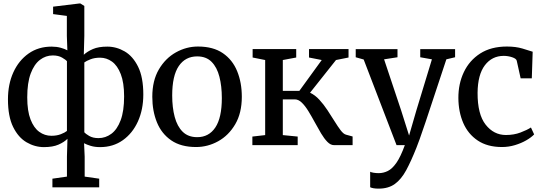

<svg xmlns="http://www.w3.org/2000/svg" viewBox="-20 -839 3142 1110"><path d="M283 244V194L367 182V66.5L370 -36.5Q350.5 -17 317.8 -2.8Q285 11.5 234 11.5Q181.5 11.5 133.8 -16.2Q86 -44 56 -104.8Q26 -165.5 26 -265Q26 -352 57.2 -420.8Q88.5 -489.5 145.2 -529.5Q202 -569.5 278.5 -569.5Q307 -569.5 331.2 -562.8Q355.5 -556 369.5 -548L366.5 -631V-747L287 -757.5V-800.5L439.5 -819H444.5L467.5 -804.5V-631L464.5 -522.5Q485 -541.5 517.2 -555.5Q549.5 -569.5 600.5 -569.5Q653 -569.5 700.8 -541.8Q748.5 -514 778.5 -453Q808.5 -392 808.5 -292.5Q808.5 -206 777.5 -137.2Q746.5 -68.5 690.2 -28.5Q634 11.5 558.5 11.5Q528 11.5 504.2 4.2Q480.5 -3 466 -11L469.5 66.5V182L553.5 194V244ZM277 -54Q308 -54 331.8 -63.2Q355.5 -72.5 367 -82V-485Q361 -493 339.2 -505.8Q317.5 -518.5 285 -518.5Q244.5 -518.5 211 -493Q177.5 -467.5 157.5 -414Q137.5 -360.5 137.5 -276Q137.5 -197.5 156.5 -148.5Q175.5 -99.5 207 -76.8Q238.5 -54 277 -54ZM549.5 -40.5Q590 -40.5 623.8 -65.5Q657.5 -90.5 677.5 -143.8Q697.5 -197 697.5 -281.5Q697.5 -361 678.2 -410.5Q659 -460 627.5 -482.8Q596 -505.5 558.5 -505.5Q527 -505.5 503.2 -496.2Q479.5 -487 467.5 -478V-74Q474 -66 495.5 -53.2Q517 -40.5 549.5 -40.5Z M860.5 -279.5Q860.5 -373 898.5 -437.8Q936.5 -502.5 997 -536.2Q1057.5 -570 1124.5 -570Q1212.5 -570 1268.5 -531.5Q1324.5 -493 1351.2 -427.2Q1378 -361.5 1378 -279.5Q1378 -185.5 1340 -120.8Q1302 -56 1241.5 -22.5Q1181 11 1113.5 11Q1026 11 970 -27.5Q914 -66 887.2 -131.8Q860.5 -197.5 860.5 -279.5ZM1120 -46Q1187.5 -46 1225 -102.2Q1262.5 -158.5 1262.5 -272Q1262.5 -340.5 1248.5 -395.2Q1234.5 -450 1203.2 -481.5Q1172 -513 1120 -513Q1051.5 -513 1013.5 -457Q975.5 -401 975.5 -287Q975.5 -217.5 990 -163Q1004.5 -108.5 1036.2 -77.2Q1068 -46 1120 -46Z M1439 0V-49.5L1513 -58V-492L1440.5 -506.5V-555.5H1692.5V-506.5L1615 -492V-313.5H1710.5L1840 -492L1766.5 -506.5V-555.5H1995V-506.5L1922.5 -492L1772.5 -303Q1801.5 -289.5 1826.5 -262.2Q1851.5 -235 1873.2 -202Q1895 -169 1914 -138.2Q1933 -107.5 1949.2 -86Q1965.5 -64.5 1980 -60.5L2018.5 -50V0H1910.5Q1891 0 1872.5 -19Q1854 -38 1836 -68.2Q1818 -98.5 1799.8 -132.2Q1781.5 -166 1763 -196.2Q1744.5 -226.5 1725 -245.5Q1705.5 -264.5 1684.5 -264.5H1615V-58L1701 -49.5V0Z M2169 251.5Q2136 251.5 2120 243.5V154Q2126.5 157.5 2140.5 159.8Q2154.5 162 2169.5 162Q2196.5 162 2222 149.5Q2247.5 137 2271.8 102.2Q2296 67.5 2320.5 0H2272.5L2082.5 -495L2036.5 -508V-555H2278V-508L2200.5 -496L2299 -201L2345 -55.5L2387.5 -202L2477 -496L2409.5 -508V-555H2611V-508L2560.5 -496Q2483 -259.5 2440.8 -134.8Q2398.5 -10 2387.5 15Q2357 92 2328.5 144.8Q2300 197.5 2262.8 224.5Q2225.5 251.5 2169 251.5Z M2630 -272Q2629.5 -354 2661.5 -421.8Q2693.5 -489.5 2756.2 -529.8Q2819 -570 2910.5 -570Q2961.5 -570 3000 -558.5Q3038.5 -547 3059.5 -540L3054.5 -386H2990L2967.5 -487.5Q2965 -500 2941 -508Q2917 -516 2892 -516Q2824.5 -516 2783.2 -461.8Q2742 -407.5 2741 -302.5Q2740.5 -178.5 2787.5 -118.5Q2834.5 -58.5 2905 -58.5Q2951 -58.5 2988.8 -72.8Q3026.5 -87 3049.5 -102L3068 -62Q3051.5 -44.5 3022.5 -27.8Q2993.5 -11 2957 0Q2920.5 11 2882 11Q2798 11 2742 -26.5Q2686 -64 2658.2 -128Q2630.5 -192 2630 -272Z"/></svg>

Font: Merriweather
Style: Regular
Weight: 400
Designer: Eben Sorkin
Foundry: Eben Sorkin
Version: Version 2.100; ttfautohint (v1.7.19-72a1) -l 8 -r 50 -G 200 